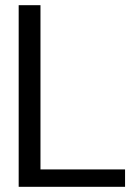

<svg xmlns="http://www.w3.org/2000/svg" viewBox="-20 -720 524 740"><path d="M52 0V-700H136V-67H462V0Z"/></svg>

Font: DM Sans 9pt 36pt
Style: Regular
Weight: 400
Version: Version 4.004;gftools[0.9.30]